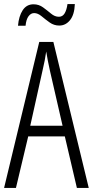

<svg xmlns="http://www.w3.org/2000/svg" viewBox="-20 -919 454 939"><path d="M356 0 297 -252H118L58 0H0L172 -714H241L414 0ZM224 -574Q218 -600 214 -622Q210 -644 206 -667Q200 -624 188 -574L128 -304H286ZM68 -793Q72 -840 91 -869Q110 -898 144 -898Q170 -898 190.5 -883Q211 -868 229.5 -852.5Q248 -837 268 -837Q286 -837 296 -853.5Q306 -870 310 -899H346Q344 -847 322.5 -820.5Q301 -794 270 -794Q244 -794 223 -809Q202 -824 183.5 -839.5Q165 -855 147 -855Q131 -855 119.5 -839.5Q108 -824 105 -793Z"/></svg>

Font: Noto Sans Lao UI ExtCond Light
Style: Regular
Weight: 300
Width: 2
Designer: Monotype Design Team
Foundry: Monotype Imaging Inc.
Version: Version 2.000; ttfautohint (v1.8.4.7-5d5b)